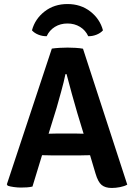

<svg xmlns="http://www.w3.org/2000/svg" viewBox="-20 -924 666 952"><path d="M237 -153.5Q230 -153.5 215 -154Q200 -154.5 188.5 -154.5L141 1Q128.5 4 113.8 5Q99 6 83.5 6Q67.5 6 49 3.5Q30.5 1 18.5 -3L14 -10L237 -683Q253 -685.5 275.5 -686.8Q298 -688 315 -688Q331 -688 353.8 -686.8Q376.5 -685.5 391.5 -682.5L611 -8.5Q597 -0.5 575.2 3.8Q553.5 8 534 8Q502 8 484 -6.8Q466 -21.5 453.5 -64L426.5 -154.5Q414.5 -154.5 399.2 -154Q384 -153.5 377 -153.5ZM260.5 -388.5 221 -261Q232 -261 245.5 -261.5Q259 -262 266 -262H352Q358.5 -262 371 -261.5Q383.5 -261 394.5 -261L363.5 -363Q351 -405.5 336.2 -458.8Q321.5 -512 310 -556.5H304.5Q297 -519 283.5 -470.8Q270 -422.5 260.5 -388.5ZM490.5 -773.5Q478 -759.5 458 -751.8Q438 -744 417.5 -744.5Q404 -774 376.8 -790.8Q349.5 -807.5 314.5 -807.5Q279.5 -807.5 252.2 -790.8Q225 -774 211.5 -744.5Q191 -744 171 -751.8Q151 -759.5 138.5 -773.5Q153.5 -830 201 -867Q248.5 -904 314.5 -904Q380.5 -904 428 -867Q475.5 -830 490.5 -773.5Z"/></svg>

Font: Signika SC SemiBold
Style: Regular
Weight: 600
Designer: Anna Giedryś
Foundry: Anna Giedryś
Version: Version 2.000; ttfautohint (v1.8.3) -l 8 -r 50 -G 200 -x 9 -